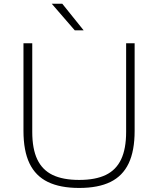

<svg xmlns="http://www.w3.org/2000/svg" viewBox="-20 -964 819 994"><path d="M101.5 -286.5V-740H147V-281Q147 -193.5 173 -138.8Q199 -84 252.5 -58.2Q306 -32.5 390 -32.5Q474 -32.5 527.5 -58.2Q581 -84 607 -138.8Q633 -193.5 633 -281V-740H677V-286.5Q677 -183 646 -118Q615 -53 551.8 -22Q488.5 9 390 9Q291.5 9 227.8 -22Q164 -53 132.8 -118Q101.5 -183 101.5 -286.5ZM367 -807 248 -944.5H302.5L413 -807Z"/></svg>

Font: Encode Sans Expanded ExtraLight
Style: Regular
Weight: 275
Width: 7
Designer: Multiple Designers
Foundry: Impallari Type
Version: Version 2.000